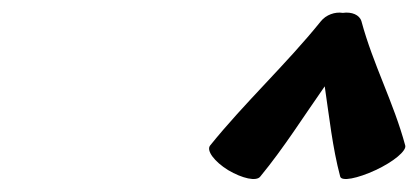

<svg xmlns="http://www.w3.org/2000/svg" viewBox="-20 -1050 649 298"><path d="M384 -776C421 -821 451 -869 484 -916C491 -869 496 -821 508 -776C510 -768 535 -773 563 -786C591 -799 611 -816 609 -824C591 -891 559 -950 541 -1017C538 -1027 526 -1032 512 -1030C500 -1032 486 -1027 478 -1017C424 -950 360 -891 306 -824C300 -816 313 -799 334 -786C356 -773 378 -768 384 -776Z"/></svg>

Font: Nupuram Medium Oblique
Style: Regular
Weight: 500
Designer: Santhosh Thottingal (santhosh.thottingal@gmail.com)
Foundry: SMC
Version: Version 1.000